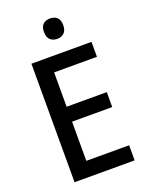

<svg xmlns="http://www.w3.org/2000/svg" viewBox="-168 -1096 839 1087"><g transform="rotate(-20 252.0 -552.5)"><path d="M449 -93H87V-807H449V-717H191V-510H433V-420H191V-184H449ZM273 -1012Q299 -1012 315 -997.5Q331 -983 331 -951Q331 -919 314.5 -904Q298 -889 273 -889Q248 -889 231.5 -904Q215 -919 215 -951Q215 -983 231 -997.5Q247 -1012 273 -1012Z"/></g></svg>

Font: Noto Sans Telugu UI SemiCondensed Medium
Style: Regular
Weight: 500
Width: 4
Designer: Jelle Bosma - Monotype Design Team
Foundry: Monotype Imaging Inc.
Version: Version 2.005; ttfautohint (v1.8.4.7-5d5b)